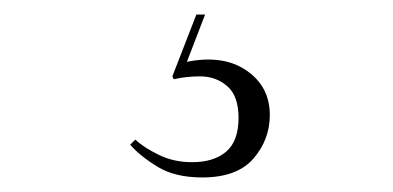

<svg xmlns="http://www.w3.org/2000/svg" viewBox="-20 -20 540 264"><path d="M258 224Q221 224 197 209.5Q173 195 159 179L166 172Q178 183 198.5 193Q219 203 244 203Q274 203 291 188.5Q308 174 308 142Q308 112 292.5 98.5Q277 85 255 85Q246 85 236.5 86Q227 87 219 89L217 85L250 0H262L237 65Q287 55 319 77Q351 99 351 138Q351 172 328.5 198Q306 224 258 224Z"/></svg>

Font: Display Extralight
Style: Regular
Weight: 200
Designer: Latin by Veronika Burian and Jose Scaglione. Greek by Irene Vlachou. Cyrillic by Vera Evstafieva.
Foundry: TypeTogether
Version: Version 3.002